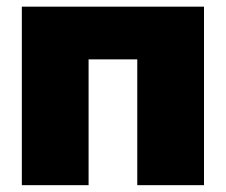

<svg xmlns="http://www.w3.org/2000/svg" viewBox="-20 -542 661 562"><path d="M577.1 -522.5V0H381.8V-368.2H239.3V0H43.9V-522.5Z"/></svg>

Font: Inter 28pt Black
Style: Regular
Weight: 900
Designer: Rasmus Andersson
Foundry: rsms
Version: Version 4.001;git-66647c0bb